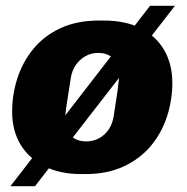

<svg xmlns="http://www.w3.org/2000/svg" viewBox="-20 -592 647 664"><path d="M261 10Q186 10 132.5 -17.5Q79 -45 50.5 -93Q22 -141 22 -206Q22 -265 40 -321Q58 -377 95 -422.5Q132 -468 189 -494.5Q246 -521 323 -521H338Q414 -521 467 -494Q520 -467 548 -418.5Q576 -370 576 -305Q576 -247 558 -190.5Q540 -134 503 -89Q466 -44 409 -17Q352 10 275 10ZM278 -103Q303 -103 323 -114Q343 -125 356 -144.5Q369 -164 373 -189Q381 -239 386.5 -278Q392 -317 392 -336Q392 -369 372.5 -389Q353 -409 320 -409Q295 -409 275 -397.5Q255 -386 242 -367Q229 -348 225 -323Q217 -273 211 -234Q205 -195 205 -176Q205 -142 225 -122.5Q245 -103 278 -103ZM16 52 499 -572H585L101 52Z"/></svg>

Font: Chivo Medium ExtraBold
Style: Italic
Weight: 800
Italic angle: -8.05°
Version: Version 2.002